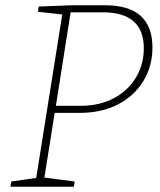

<svg xmlns="http://www.w3.org/2000/svg" viewBox="-20 -713 609 733"><path d="M284 -282H180L190 -290L148 -26L143 -36L265 -20L262 0H20L23 -20L127 -35L117 -26L219 -666L225 -657L125 -668L128 -688L255 -693H379Q473 -693 517.5 -652Q562 -611 562 -532Q562 -460 527 -403Q492 -346 429.5 -314Q367 -282 284 -282ZM373 -666H242L251 -675L192 -300L185 -309H286Q360 -309 414.5 -338Q469 -367 499 -417Q529 -467 529 -529Q529 -597 490 -631.5Q451 -666 373 -666Z"/></svg>

Font: Bitter Thin ExtraLight
Style: Italic
Weight: 250
Italic angle: -9°
Version: Version 2.002